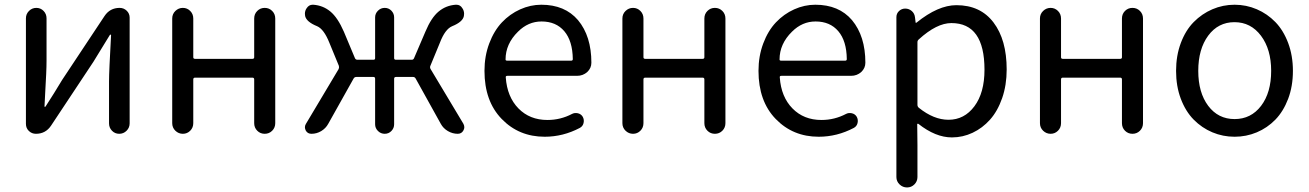

<svg xmlns="http://www.w3.org/2000/svg" viewBox="-20 -577 5646 828"><path d="M134.8 0Q117.2 0 104.5 -12.2Q91.8 -24.4 91.8 -43V-498Q91.8 -516.6 105 -529.8Q118.2 -543 136.7 -543Q155.3 -543 168 -529.8Q180.7 -516.6 180.7 -498V-316.4Q180.7 -291 179.2 -258.3Q177.7 -225.6 175.3 -184.1Q172.9 -142.6 171.9 -118.2Q171.9 -116.2 173.8 -116.2Q175.8 -116.2 176.8 -118.2Q212.9 -173.8 248 -232.4L430.7 -507.8Q454.1 -543 496.1 -543Q513.7 -543 526.4 -530.8Q539.1 -518.6 539.1 -501V-44.9Q539.1 -26.4 525.9 -13.2Q512.7 0 494.1 0Q475.6 0 462.9 -13.2Q450.2 -26.4 450.2 -44.9V-226.6Q450.2 -268.6 459 -425.8Q459 -427.7 457 -427.7Q455.1 -427.7 454.1 -426.8Q397.5 -335 382.8 -310.5L200.2 -35.2Q176.8 0 134.8 0Z M722.7 -45.9V-497.1Q722.7 -516.6 736.3 -529.8Q750 -543 768.6 -543Q787.1 -543 800.3 -529.8Q813.5 -516.6 813.5 -497.1V-330.1Q813.5 -323.2 821.3 -323.2H1068.4Q1076.2 -323.2 1076.2 -330.1V-497.1Q1076.2 -516.6 1089.4 -529.8Q1102.5 -543 1121.6 -543Q1140.6 -543 1153.8 -529.8Q1167 -516.6 1167 -497.1V-45.9Q1167 -26.4 1153.8 -13.2Q1140.6 0 1121.6 0Q1102.5 0 1089.4 -13.2Q1076.2 -26.4 1076.2 -45.9V-234.4Q1076.2 -242.2 1068.4 -242.2H821.3Q813.5 -242.2 813.5 -234.4V-45.9Q813.5 -26.4 800.3 -13.2Q787.1 0 768.6 0Q750 0 736.3 -13.2Q722.7 -26.4 722.7 -45.9Z M1835.9 -293Q1833 -286.1 1836.9 -279.3L1978.5 -43Q1982.4 -35.2 1982.4 -28.3Q1982.4 -21.5 1978.5 -14.6Q1970.7 0 1954.1 0Q1931.6 0 1911.6 -11.7Q1891.6 -23.4 1880.9 -43L1772.5 -238.3Q1768.6 -245.1 1761.7 -245.1H1687.5Q1679.7 -245.1 1679.7 -237.3V-41Q1679.7 -24.4 1668 -12.2Q1656.2 0 1639.2 0Q1622.1 0 1609.9 -12.2Q1597.7 -24.4 1597.7 -41V-237.3Q1597.7 -245.1 1590.8 -245.1H1516.6Q1508.8 -245.1 1504.9 -238.3L1395.5 -43Q1384.8 -23.4 1365.2 -11.7Q1345.7 0 1323.2 0Q1306.6 0 1298.8 -13.7Q1294.9 -21.5 1294.9 -28.3Q1294.9 -35.2 1298.8 -42L1440.4 -279.3Q1443.4 -286.1 1441.4 -293L1400.4 -392.6Q1377 -451.2 1347.7 -463.9Q1301.8 -482.4 1295.9 -507.8Q1294.9 -512.7 1294.9 -517.6Q1294.9 -531.2 1302.7 -542Q1312.5 -556.6 1328.1 -556.6Q1330.1 -556.6 1331.1 -556.6Q1373 -553.7 1404.8 -527.3Q1436.5 -501 1462.9 -440.4L1510.7 -326.2Q1513.7 -319.3 1521.5 -319.3H1590.8Q1597.7 -319.3 1597.7 -326.2V-502Q1597.7 -518.6 1609.9 -530.8Q1622.1 -543 1639.2 -543Q1656.2 -543 1668 -530.8Q1679.7 -518.6 1679.7 -502V-326.2Q1679.7 -319.3 1687.5 -319.3H1755.9Q1762.7 -319.3 1765.6 -326.2L1814.5 -440.4Q1839.8 -501 1871.6 -527.3Q1903.3 -553.7 1945.3 -556.6Q1947.3 -556.6 1948.2 -556.6Q1964.8 -556.6 1973.6 -542Q1981.4 -531.2 1981.4 -517.6Q1981.4 -512.7 1980.5 -507.8Q1975.6 -482.4 1929.7 -463.9Q1899.4 -451.2 1877 -392.6Z M2329.1 12.7Q2217.8 12.7 2143.6 -64Q2069.3 -140.6 2069.3 -271.5Q2069.3 -335 2089.8 -389.6Q2110.4 -444.3 2144.5 -480.5Q2178.7 -516.6 2223.1 -536.6Q2267.6 -556.6 2314.5 -556.6Q2416 -556.6 2472.7 -490.2Q2530.3 -420.9 2530.3 -306.6Q2530.3 -283.2 2512.7 -266.6Q2494.1 -250 2468.8 -250H2168Q2160.2 -250 2161.1 -243.2Q2167 -159.2 2215.8 -109.4Q2264.6 -59.6 2340.8 -59.6Q2397.5 -59.6 2447.3 -85.9Q2459 -91.8 2472.7 -88.4Q2486.3 -85 2493.2 -73.2Q2500 -60.5 2496.6 -46.4Q2493.2 -32.2 2480.5 -25.4Q2408.2 12.7 2329.1 12.7ZM2160.2 -320.3Q2160.2 -315.4 2167 -315.4H2443.4Q2450.2 -315.4 2450.2 -322.3Q2450.2 -322.3 2450.2 -322.3Q2449.2 -400.4 2413.6 -442.4Q2377.9 -484.4 2315.4 -484.4Q2257.8 -484.4 2213.9 -440.4Q2160.2 -387.7 2160.2 -320.3Z M2664.1 -45.9V-497.1Q2664.1 -516.6 2677.7 -529.8Q2691.4 -543 2710 -543Q2728.5 -543 2741.7 -529.8Q2754.9 -516.6 2754.9 -497.1V-330.1Q2754.9 -323.2 2762.7 -323.2H3009.8Q3017.6 -323.2 3017.6 -330.1V-497.1Q3017.6 -516.6 3030.8 -529.8Q3043.9 -543 3063 -543Q3082 -543 3095.2 -529.8Q3108.4 -516.6 3108.4 -497.1V-45.9Q3108.4 -26.4 3095.2 -13.2Q3082 0 3063 0Q3043.9 0 3030.8 -13.2Q3017.6 -26.4 3017.6 -45.9V-234.4Q3017.6 -242.2 3009.8 -242.2H2762.7Q2754.9 -242.2 2754.9 -234.4V-45.9Q2754.9 -26.4 2741.7 -13.2Q2728.5 0 2710 0Q2691.4 0 2677.7 -13.2Q2664.1 -26.4 2664.1 -45.9Z M3510.7 12.7Q3399.4 12.7 3325.2 -64Q3251 -140.6 3251 -271.5Q3251 -335 3271.5 -389.6Q3292 -444.3 3326.2 -480.5Q3360.4 -516.6 3404.8 -536.6Q3449.2 -556.6 3496.1 -556.6Q3597.7 -556.6 3654.3 -490.2Q3711.9 -420.9 3711.9 -306.6Q3711.9 -283.2 3694.3 -266.6Q3675.8 -250 3650.4 -250H3349.6Q3341.8 -250 3342.8 -243.2Q3348.6 -159.2 3397.5 -109.4Q3446.3 -59.6 3522.5 -59.6Q3579.1 -59.6 3628.9 -85.9Q3640.6 -91.8 3654.3 -88.4Q3668 -85 3674.8 -73.2Q3681.6 -60.5 3678.2 -46.4Q3674.8 -32.2 3662.1 -25.4Q3589.8 12.7 3510.7 12.7ZM3341.8 -320.3Q3341.8 -315.4 3348.6 -315.4H3625Q3631.8 -315.4 3631.8 -322.3Q3631.8 -322.3 3631.8 -322.3Q3630.9 -400.4 3595.2 -442.4Q3559.6 -484.4 3497.1 -484.4Q3439.5 -484.4 3395.5 -440.4Q3341.8 -387.7 3341.8 -320.3Z M3845.7 186.5V-502.9Q3845.7 -518.6 3856.9 -529.3Q3868.2 -540 3883.8 -540Q3899.4 -540 3911.6 -529.8Q3923.8 -519.5 3925.8 -502.9L3928.7 -479.5Q3928.7 -478.5 3930.2 -478.5Q3931.6 -478.5 3932.6 -479.5Q4025.4 -554.7 4104.5 -554.7Q4208 -554.7 4264.6 -480Q4321.3 -405.3 4321.3 -277.3Q4321.3 -210 4301.8 -153.8Q4282.2 -97.7 4249.5 -61Q4216.8 -24.4 4174.3 -4.4Q4131.8 15.6 4085 15.6Q4014.6 15.6 3940.4 -43Q3938.5 -43.9 3936.5 -43Q3934.6 -42 3935.5 -40L3936.5 47.9V186.5Q3936.5 205.1 3923.3 218.3Q3910.2 231.4 3891.6 231.4Q3873 231.4 3859.4 218.3Q3845.7 205.1 3845.7 186.5ZM4070.3 -60.5Q4138.7 -60.5 4182.1 -118.7Q4225.6 -176.8 4225.6 -276.4Q4225.6 -477.5 4083 -477.5Q4019.5 -477.5 3942.4 -407.2Q3936.5 -402.3 3936.5 -395.5V-125Q3936.5 -117.2 3942.4 -112.3Q4006.8 -60.5 4070.3 -60.5Z M4464.8 -45.9V-497.1Q4464.8 -516.6 4478.5 -529.8Q4492.2 -543 4510.7 -543Q4529.3 -543 4542.5 -529.8Q4555.7 -516.6 4555.7 -497.1V-330.1Q4555.7 -323.2 4563.5 -323.2H4810.5Q4818.4 -323.2 4818.4 -330.1V-497.1Q4818.4 -516.6 4831.5 -529.8Q4844.7 -543 4863.8 -543Q4882.8 -543 4896 -529.8Q4909.2 -516.6 4909.2 -497.1V-45.9Q4909.2 -26.4 4896 -13.2Q4882.8 0 4863.8 0Q4844.7 0 4831.5 -13.2Q4818.4 -26.4 4818.4 -45.9V-234.4Q4818.4 -242.2 4810.5 -242.2H4563.5Q4555.7 -242.2 4555.7 -234.4V-45.9Q4555.7 -26.4 4542.5 -13.2Q4529.3 0 4510.7 0Q4492.2 0 4478.5 -13.2Q4464.8 -26.4 4464.8 -45.9Z M5051.8 -271.5Q5051.8 -336.9 5072.3 -391.6Q5092.8 -446.3 5127.9 -481.9Q5163.1 -517.6 5208.5 -537.1Q5253.9 -556.6 5304.2 -556.6Q5354.5 -556.6 5399.9 -537.1Q5445.3 -517.6 5480 -481.9Q5514.6 -446.3 5535.2 -391.6Q5555.7 -336.9 5555.7 -271.5Q5555.7 -205.1 5535.2 -150.9Q5514.6 -96.7 5480 -61Q5445.3 -25.4 5399.9 -6.3Q5354.5 12.7 5304.2 12.7Q5253.9 12.7 5208.5 -6.3Q5163.1 -25.4 5127.9 -61Q5092.8 -96.7 5072.3 -150.9Q5051.8 -205.1 5051.8 -271.5ZM5461.9 -271.5Q5461.9 -364.3 5418 -422.9Q5374 -481.4 5303.7 -481.4Q5233.4 -481.4 5190.4 -423.3Q5147.5 -365.2 5147.5 -271.5Q5147.5 -177.7 5190.4 -120.6Q5233.4 -63.5 5304.2 -63.5Q5375 -63.5 5418.5 -120.6Q5461.9 -177.7 5461.9 -271.5Z"/></svg>

Font: Gen Jyuu Gothic P Regular
Style: Regular
Weight: 400
Designer: [Source Han Sans]
Ryoko NISHIZUKA  (kana & ideographs); Paul D. Hunt (Latin, Greek & Cyrillic); Wenlong ZHANG  (bopomofo
Version: Version 1.002.20150607